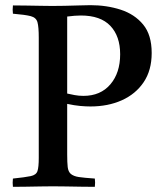

<svg xmlns="http://www.w3.org/2000/svg" viewBox="-20 -722 632 743"><path d="M330 -310Q312 -310 290 -312Q268 -314 240 -320V-124Q240 -93 242 -75.5Q244 -58 254 -49Q265 -40 284.5 -37Q304 -34 347 -31Q349 -15 347 1Q325 1 294.5 0.5Q264 0 234.5 -0.5Q205 -1 185 -1Q166 -1 137.5 -0.5Q109 0 80.5 0.5Q52 1 30 1Q28 -14 30 -31Q78 -36 99 -40.5Q120 -45 125 -60Q130 -75 130 -111V-576Q130 -618 125 -636Q120 -654 99 -659.5Q78 -665 30 -669Q28 -684 30 -701Q50 -701 80.5 -700.5Q111 -700 140 -699.5Q169 -699 182 -699Q201 -699 229.5 -699.5Q258 -700 286 -701Q314 -702 330 -702Q393 -702 447 -684.5Q501 -667 534 -627Q567 -587 567 -517Q567 -450 536 -404Q505 -358 451.5 -334Q398 -310 330 -310ZM240 -360Q253 -357 269 -354Q285 -351 303 -351Q369 -351 407 -395.5Q445 -440 445 -512Q445 -582 407 -622Q369 -662 293 -662Q283 -662 268.5 -661Q254 -660 240 -658Z"/></svg>

Font: Tiro Devanagari Marathi
Style: Regular
Weight: 400
Designer: Devanagari: John Hudson & Fiona Ross. Latin: John Hudson.
Foundry: Tiro Typeworks Ltd.
Version: Version 1.52